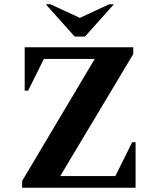

<svg xmlns="http://www.w3.org/2000/svg" viewBox="-20 -882 741 902"><path d="M84 0V-32L425 -605H186L112 -456H96V-660H606V-628L263 -55H522L601 -214H617V0ZM331 -710 195 -862H217L355 -798L493 -862H515L379 -710Z"/></svg>

Font: Spectral SC
Style: Bold
Weight: 700
Designer: Jean-Baptiste Levee
Foundry: Production Type
Version: Version 2.001